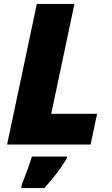

<svg xmlns="http://www.w3.org/2000/svg" viewBox="-20 -734 567 975"><path d="M16 0H440L473 -156H240L358 -714H167ZM89 208V221H205C249 173 287 124 319 71V61H142C129 104 106 165 89 208Z"/></svg>

Font: Noto Sans Black
Style: Italic
Weight: 900
Italic angle: -12°
Designer: Monotype Design Team
Foundry: Monotype Imaging Inc.
Version: Version 2.013